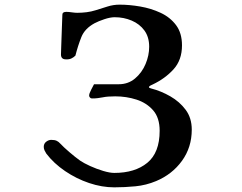

<svg xmlns="http://www.w3.org/2000/svg" viewBox="-20 -795 1040 825"><path d="M804 -238Q804 -162 762 -104Q720 -46 651 -17Q608 1 562 5.5Q516 10 471 10Q418 10 363 -8.5Q308 -27 259.5 -60Q211 -93 179 -135Q175 -141 171.5 -148.5Q168 -156 168 -164Q168 -178 178.5 -186Q189 -194 200 -194Q215 -194 223.5 -190Q232 -186 239 -178Q253 -163 278 -141.5Q303 -120 324 -105Q340 -94 367.5 -81.5Q395 -69 423.5 -60.5Q452 -52 471 -52Q560 -52 613 -95.5Q666 -139 666 -233Q666 -289 638 -321Q610 -353 566.5 -367Q523 -381 475 -381Q459 -381 445.5 -380Q432 -379 423 -377Q410 -375 401 -373.5Q392 -372 375 -372Q370 -372 366.5 -376Q363 -380 363 -384Q363 -393 371.5 -409Q380 -425 384 -433H490Q531 -433 560.5 -458Q590 -483 605.5 -520Q621 -557 621 -594Q621 -636 600.5 -664Q580 -692 546 -706.5Q512 -721 473 -721Q454 -721 428.5 -712.5Q403 -704 386 -695Q344 -672 329.5 -635.5Q315 -599 304 -556Q296 -548 286 -543.5Q276 -539 261 -540Q242 -541 242 -561Q242 -567 243 -593Q244 -619 245 -650Q246 -681 247 -705Q248 -729 248 -732Q248 -744 265 -744Q275 -744 288.5 -742Q302 -740 312 -740Q332 -740 352 -742.5Q372 -745 391 -751Q417 -759 442 -767Q467 -775 494 -775Q536 -775 582.5 -767Q629 -759 670 -740Q711 -721 736.5 -687Q762 -653 762 -600Q762 -537 725.5 -497Q689 -457 636 -432Q634 -431 627.5 -428Q621 -425 620 -421Q620 -418 623.5 -417Q627 -416 629 -415Q672 -404 712 -381Q752 -358 778 -323Q804 -288 804 -238Z"/></svg>

Font: Kaisei Tokumin ExtraBold
Style: Regular
Weight: 800
Designer: Font-Kai, 金井和夫
Foundry: KAZUO KANAI
Version: Version 5.003